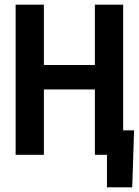

<svg xmlns="http://www.w3.org/2000/svg" viewBox="-20 -658 590 816"><path d="M434.6 0H383.3V-277.8H166.5V0H46.4V-638.2H166.5V-381.8H383.3V-638.2H503.4V-104H549.8L542 138.2H434.6Z"/></svg>

Font: Code New Roman
Style: Bold
Weight: 700
Monospace: yes
Designer: Sam Radian
Foundry: Code New Roman
Version: Version 1.508 October 19, 2014